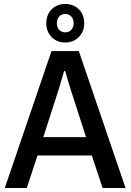

<svg xmlns="http://www.w3.org/2000/svg" viewBox="-20 -942 654 962"><path d="M4 0 238 -686H375L609 0H494L440 -163H168L114 0ZM197 -255H411L344 -463Q341 -472 336.5 -486.5Q332 -501 326.5 -518.5Q321 -536 316 -553.5Q311 -571 307 -586H301Q296 -568 289 -544.5Q282 -521 275.5 -499Q269 -477 264 -463ZM307 -729Q265 -729 238.5 -756.5Q212 -784 212 -825Q212 -868 238.5 -895Q265 -922 307 -922Q349 -922 375.5 -895Q402 -868 402 -825Q402 -784 375 -756.5Q348 -729 307 -729ZM307 -780Q326 -780 337.5 -792.5Q349 -805 349 -826Q349 -846 337.5 -859Q326 -872 307 -872Q288 -872 276.5 -859Q265 -846 265 -825Q265 -805 276.5 -792.5Q288 -780 307 -780Z"/></svg>

Font: Archivo SemiCondensed Medium
Style: Regular
Weight: 500
Width: 4
Designer: Hector Gatti
Foundry: Omnibus-Type
Version: Version 2.001